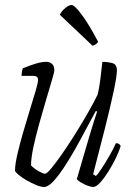

<svg xmlns="http://www.w3.org/2000/svg" viewBox="-20 -747 532 767"><path d="M156 0Q144 0 125.5 -7.5Q107 -15 87.5 -26Q68 -37 55 -48Q42 -59 40 -65Q40 -90 49.5 -131Q59 -172 72.5 -218.5Q86 -265 99.5 -308.5Q113 -352 122.5 -384.5Q132 -417 132 -428Q132 -444 113 -444H66Q66 -450 67.5 -459.5Q69 -469 71 -474Q100 -486 123.5 -493Q147 -500 166 -500Q178 -500 187.5 -492Q197 -484 197 -466Q197 -459 187.5 -427Q178 -395 164.5 -349.5Q151 -304 137 -254Q123 -204 113.5 -159.5Q104 -115 104 -86Q118 -72 135.5 -62.5Q153 -53 160 -53Q167 -53 184.5 -74Q202 -95 226.5 -130Q251 -165 277.5 -207Q304 -249 328.5 -291.5Q353 -334 370 -369Q376 -392 380.5 -427.5Q385 -463 389 -500Q410 -500 428.5 -495Q447 -490 447 -466Q447 -443 434 -382Q421 -321 399.5 -235.5Q378 -150 352 -51L363 -44Q372 -52 386.5 -74.5Q401 -97 417 -124.5Q433 -152 443 -175Q457 -175 462 -164Q456 -143 442.5 -115Q429 -87 412.5 -61Q396 -35 380 -17.5Q364 0 352 0Q344 0 329.5 -5.5Q315 -11 302.5 -18.5Q290 -26 287 -32L335 -196Q347 -237 356.5 -266.5Q366 -296 368 -301L363 -304Q344 -270 322.5 -229Q301 -188 278 -147.5Q255 -107 232.5 -73.5Q210 -40 190.5 -20Q171 0 156 0ZM350 -564 219 -688Q227 -704 241.5 -715.5Q256 -727 266 -727Q278 -727 307.5 -687Q337 -647 372 -580Q368 -571 350 -564Z"/></svg>

Font: Texturina 72pt 72pt Thin
Style: Italic
Weight: 100
Italic angle: -11°
Designer: Guillermo Torres Carreño
Foundry: Omnibus-Type
Version: Version 1.002; ttfautohint (v1.8.3)